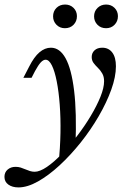

<svg xmlns="http://www.w3.org/2000/svg" viewBox="-85 -637 578 850"><path d="M-3.2 192.7Q-30.6 192.7 -48 180.2Q-65.3 167.7 -65.3 146Q-65.3 125.8 -51.2 113.7Q-37.1 101.6 -16.1 101.6Q-4 101.6 6.5 104.8Q16.9 108.1 27 112.5Q37.1 116.9 47.6 120.2Q58.1 123.4 68.5 123.4Q91.1 123.4 122.6 102Q154 80.6 188.3 44.8Q222.6 8.9 256 -34.7Q289.5 -78.2 316.5 -123.4Q343.5 -168.5 359.7 -208.5Q375.8 -248.4 375.8 -277.4Q375.8 -297.6 367.7 -311.7Q359.7 -325.8 348.4 -336.7Q337.1 -347.6 329 -358.5Q321 -369.4 321 -384.7Q321 -402.4 333.5 -414.1Q346 -425.8 367.7 -425.8Q396 -425.8 412.1 -404.4Q428.2 -383.1 428.2 -343.5Q428.2 -297.6 407.7 -240.3Q387.1 -183.1 352 -122.6Q316.9 -62.1 272.2 -6Q227.4 50 179 94.8Q130.6 139.5 83.5 166.1Q36.3 192.7 -3.2 192.7ZM174.2 87.1Q181.5 18.5 182.7 -48.4Q183.9 -115.3 179.4 -173.8Q175 -232.3 166.1 -277Q157.3 -321.8 144.8 -347.2Q132.3 -372.6 116.9 -372.6Q106.5 -372.6 95.6 -360.9Q84.7 -349.2 70.2 -322.6L54.8 -292.7H18.5L44.4 -342.7Q66.1 -385.5 89.9 -405.6Q113.7 -425.8 140.3 -425.8Q179.8 -425.8 205.6 -378.6Q231.5 -331.5 243.1 -235.5Q254.8 -139.5 249.2 5.6Q239.5 19.4 228.2 31.9Q216.9 44.4 204 58.1Q191.1 71.8 174.2 87.1ZM384.7 -512.1Q361.3 -512.1 346.4 -527.4Q331.5 -542.7 331.5 -564.5Q331.5 -587.1 346.8 -602Q362.1 -616.9 384.7 -616.9Q407.3 -616.9 422.2 -602Q437.1 -587.1 437.1 -565.3Q437.1 -542.7 422.2 -527.4Q407.3 -512.1 384.7 -512.1ZM202.4 -512.1Q179.8 -512.1 164.9 -527.4Q150 -542.7 150 -564.5Q150 -587.1 164.9 -602Q179.8 -616.9 203.2 -616.9Q225.8 -616.9 240.7 -602Q255.6 -587.1 255.6 -565.3Q255.6 -542.7 240.7 -527.4Q225.8 -512.1 202.4 -512.1Z"/></svg>

Font: Playfair 9pt
Style: Italic
Weight: 400
Italic angle: -15.6°
Designer: Claus Eggers Sørensen
Foundry: Claus Eggers Sørensen
Version: Version 2.001;gftools[0.9.30]